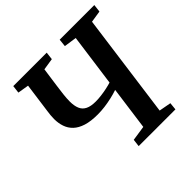

<svg xmlns="http://www.w3.org/2000/svg" viewBox="-186 -916 1088 1088"><g transform="rotate(-45 358.0 -371.5)"><path d="M328.5 0 334 -45 424 -58.5 459.5 -319.5Q434.5 -311 406 -304.5Q377.5 -298 348.5 -294.2Q319.5 -290.5 291.5 -290.5Q236.5 -290.5 199.2 -302.2Q162 -314 139.8 -335.2Q117.5 -356.5 107.8 -385.2Q98 -414 98 -447Q98 -462 99.5 -477.5Q101 -493 103 -506L127.5 -685.5L61 -696.5L66.5 -743H334.5L329 -696.5L258.5 -685.5L242.5 -571.5Q238 -540 234.5 -509.5Q231 -479 231 -455Q231 -420 240.8 -396.8Q250.5 -373.5 273.5 -362Q296.5 -350.5 335 -350.5Q356 -350.5 380.2 -353.5Q404.5 -356.5 427.5 -361.5Q450.5 -366.5 466.5 -371.5L509.5 -685.5L433.5 -696.5L438.5 -743H716L710.5 -696.5L640 -685.5L555 -58.5L627.5 -45L623 0Z"/></g></svg>

Font: Merriweather 24pt SemiBold
Style: Italic
Weight: 600
Italic angle: -7.8°
Version: Version 2.101